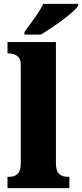

<svg xmlns="http://www.w3.org/2000/svg" viewBox="-20 -979 427 999"><path d="M19 0V-59H29Q55 -59 71.5 -74Q88 -89 88 -130V-644Q88 -669 76.5 -681Q65 -693 51 -697Q37 -701 29 -701H19V-760H271V-130Q271 -89 288 -74Q305 -59 331 -59H341V0ZM107 -812Q121 -832 140 -857.5Q159 -883 177 -910Q195 -937 205 -959H387V-949Q378 -936 356 -916Q334 -896 305 -874.5Q276 -853 246 -833Q216 -813 192 -799H107Z"/></svg>

Font: Noto Serif Myanmar SemiCondensed Black
Style: Regular
Weight: 900
Width: 4
Designer: Ben Mitchell and the Monotype Design Team
Foundry: Monotype Imaging Inc.
Version: Version 2.106; ttfautohint (v1.8.4.7-5d5b)